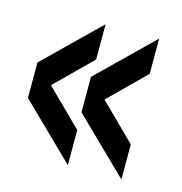

<svg xmlns="http://www.w3.org/2000/svg" viewBox="-74 -597 539 568"><g transform="rotate(15 196.0 -313.0)"><path d="M182 -97.5 16.5 -259V-367.5L182 -529V-421L72.5 -313L182 -205ZM346 -97.5 180.5 -259V-367.5L346 -529V-421L236.5 -313L346 -205Z"/></g></svg>

Font: Big Shoulders Stencil Text
Style: Bold
Weight: 700
Designer: Patric King
Foundry: XO Type Co
Version: Version 1.000